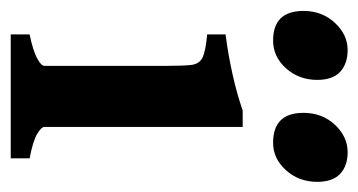

<svg xmlns="http://www.w3.org/2000/svg" viewBox="-196 -506 684 367"><g transform="rotate(90 146.5 -322.0)"><path d="M28.3 0V-36.1Q59.1 -42.5 73.7 -50.3Q88.4 -58.1 88.4 -64.5V-296.9Q88.4 -328.6 86.7 -344.5Q85 -360.4 72.8 -366.5Q60.5 -372.6 28.3 -375.5V-410.6Q68.8 -416 105 -424.1Q141.1 -432.1 173.8 -443.4H205.1V-64.5Q205.1 -58.6 218.5 -50.5Q231.9 -42.5 265.1 -36.1V0ZM115.2 -585.9Q115.2 -550.8 93 -526.1Q70.8 -501.5 40 -501.5Q-16.6 -501.5 -16.6 -559.6Q-16.6 -595.2 6.1 -619.6Q28.8 -644 58.1 -644Q84.5 -644 99.9 -629.6Q115.2 -615.2 115.2 -585.9ZM310.1 -585.9Q310.1 -550.8 287.8 -526.1Q265.6 -501.5 235.4 -501.5Q178.2 -501.5 178.2 -559.6Q178.2 -595.2 200.9 -619.6Q223.6 -644 253.4 -644Q279.8 -644 294.9 -629.6Q310.1 -615.2 310.1 -585.9Z"/></g></svg>

Font: Namdhinggo
Style: Bold
Weight: 700
Designer: Victor Gaultney
Foundry: SIL International
Version: Version 3.001